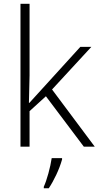

<svg xmlns="http://www.w3.org/2000/svg" viewBox="-20 -780 524 1021"><path d="M136.2 -232.9 407.2 -530.8H465.8L256.8 -304.2L483.9 0H425.8L224.1 -268.1L137.2 -189V0H88.9V-759.8H137.2V-378.9L133.8 -232.9ZM212.9 212.9Q225.1 186.5 237.3 142.1Q249.5 97.7 254.9 61H310.1V67.9Q298.8 107.9 279.1 149.7Q259.3 191.4 239.3 221.2H212.9Z"/></svg>

Font: JBL Sans
Style: Light
Weight: 300
Version: Version 1.10